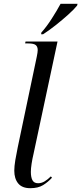

<svg xmlns="http://www.w3.org/2000/svg" viewBox="-20 -978 427 1008"><path d="M139 10Q96 10 75.5 -15Q55 -40 55 -82Q55 -105 60.5 -138Q66 -171 73 -204L173 -680Q178 -704 178 -715Q178 -733 167.5 -741.5Q157 -750 129 -750H112L114 -760H282L156 -170Q150 -145 146 -119Q142 -93 142 -76Q142 -47 150.5 -31.5Q159 -16 180 -16Q198 -16 214.5 -26Q231 -36 247 -52L253 -45Q232 -22 206 -6Q180 10 139 10ZM197 -807Q224 -837 251 -879Q278 -921 298 -958H387L385 -949Q370 -930 339 -902Q308 -874 272 -845.5Q236 -817 206 -798H196Z"/></svg>

Font: Noto Serif Display Condensed
Style: Italic
Weight: 400
Width: 3
Italic angle: -12°
Designer: Monotype Design Team
Foundry: Monotype Imaging Inc.
Version: Version 2.009